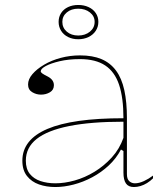

<svg xmlns="http://www.w3.org/2000/svg" viewBox="-20 -738 666 773"><path d="M302 -515Q353 -515 388.5 -500Q424 -485 447 -454Q470 -423 480.5 -375Q491 -327 491 -262V-37Q491 -17 500.5 -8.5Q510 0 523 0Q540 0 559.5 -9Q579 -18 596 -31V-20Q585 -9 572 -1Q559 7 545.5 11Q532 15 519 15Q497 15 487 0.5Q477 -14 477 -43Q477 -76 477 -91.5Q477 -107 477 -114.5Q477 -122 477 -130L467 -136Q448 -100 418 -72Q388 -44 351.5 -24.5Q315 -5 276.5 5Q238 15 203 15Q167 15 137 4.5Q107 -6 88.5 -29.5Q70 -53 70 -91Q70 -176 171 -219Q272 -262 477 -262Q477 -344 459.5 -396.5Q442 -449 403.5 -474.5Q365 -500 302 -500Q256 -500 220 -491.5Q184 -483 164 -472Q144 -461 144 -451Q144 -447 150 -442.5Q156 -438 172 -430Q197 -417 197 -395Q197 -376 181 -366.5Q165 -357 145 -357Q126 -357 109.5 -367Q93 -377 93 -398Q93 -419 110.5 -439.5Q128 -460 157.5 -477.5Q187 -495 224.5 -505Q262 -515 302 -515ZM477 -248Q346 -248 258.5 -230.5Q171 -213 127.5 -178.5Q84 -144 84 -91Q84 -58 100 -38Q116 -18 143 -9Q170 0 203 0Q240 0 281 -11.5Q322 -23 360.5 -46.5Q399 -70 430 -104Q461 -138 477 -183ZM295 -718Q318 -718 336.5 -709.5Q355 -701 365.5 -685.5Q376 -670 376 -650Q376 -630 365.5 -614Q355 -598 336.5 -589Q318 -580 295 -580Q272 -580 254 -589Q236 -598 226 -614Q216 -630 216 -650Q216 -670 226 -685.5Q236 -701 254 -709.5Q272 -718 295 -718ZM295 -703Q267 -703 249 -688Q231 -673 231 -650Q231 -626 249 -610.5Q267 -595 295 -595Q323 -595 342 -610.5Q361 -626 361 -650Q361 -673 342 -688Q323 -703 295 -703Z"/></svg>

Font: Kalnia Thin
Style: Regular
Weight: 100
Version: Version 1.105